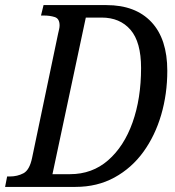

<svg xmlns="http://www.w3.org/2000/svg" viewBox="-38 -734 689 754"><path d="M-18 0 -10 -41H1Q30 -41 54 -53.5Q78 -66 88 -114L190 -601Q192 -610 194 -618.5Q196 -627 196 -634Q196 -661 177 -667Q158 -673 135 -673H123L133 -714H380Q494 -714 556.5 -647.5Q619 -581 619 -456Q619 -365 595 -283Q571 -201 525 -137.5Q479 -74 411.5 -37Q344 0 258 0ZM237 -50Q324 -50 386.5 -104.5Q449 -159 482.5 -253Q516 -347 516 -467Q516 -569 474.5 -617Q433 -665 361 -665H299L168 -50Z"/></svg>

Font: Noto Serif Condensed
Style: Italic
Weight: 400
Width: 3
Italic angle: -12°
Designer: Monotype Design Team
Foundry: Monotype Imaging Inc.
Version: Version 2.014; ttfautohint (v1.8.4.7-5d5b)